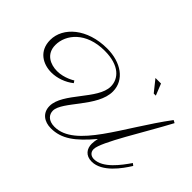

<svg xmlns="http://www.w3.org/2000/svg" viewBox="-157 -1093 1491 1491"><g transform="rotate(45 588.5 -347.5)"><path d="M1159 -182C1108 -108 1021 11 924 11C893 11 867 -7 867 -43C867 -121 1056 -417 1169 -630L1147 -642C909 -325 757 50 530 50C461 50 432 11 432 -30C432 -133 659 -297 657 -466C656 -591 541 -670 389 -670C171 -670 29 -544 29 -404C29 -283 121 -231 214 -231C277 -231 345 -255 396 -296L384 -314C383 -313 317 -270 238 -270C166 -270 85 -305 85 -405C85 -519 183 -644 388 -644C551 -644 618 -565 618 -481C618 -339 388 -183 388 -38C388 39 446 78 518 78C635 78 721 13 835 -122C830 -100 827 -80 827 -61C827 -9 857 37 925 37C1038 37 1132 -95 1177 -168ZM915 -678 877 -773H816L892 -678Z"/></g></svg>

Font: Parisienne
Style: Regular
Weight: 400
Designer: Astigmatic (AOETI)
Foundry: Astigmatic (AOETI)
Version: Version 1.000